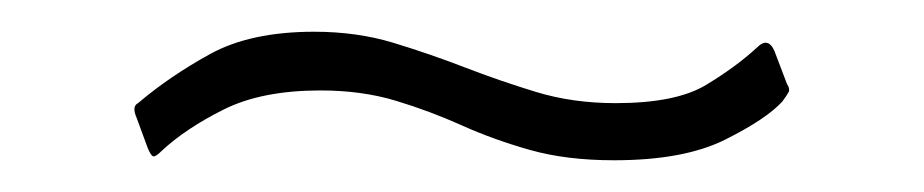

<svg xmlns="http://www.w3.org/2000/svg" viewBox="-20 -436 582 121"><path d="M473 -372Q463 -361 437 -348Q411 -335 367 -335Q337 -335 314 -341.5Q291 -348 271 -357Q251 -366 229.5 -372.5Q208 -379 182 -379Q145 -379 121 -367Q97 -355 82 -341Q78 -337 76.5 -337.5Q75 -338 73 -343L66 -362Q63 -369 67 -371Q87 -388 112.5 -402Q138 -416 178 -416Q205 -416 228 -409Q251 -402 273 -393.5Q295 -385 318 -378Q341 -371 368 -371Q406 -371 425 -382.5Q444 -394 457 -406Q464 -413 468 -404L476 -383Q478 -380 477 -378Q476 -376 473 -372Z"/></svg>

Font: Libre Franklin Thin
Style: Regular
Weight: 100
Designer: Pablo Impallari, Rodrigo Fuenzalida, Nhung Nguyen
Foundry: Impallari Type
Version: Version 3.000